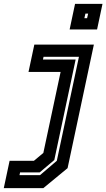

<svg xmlns="http://www.w3.org/2000/svg" viewBox="-128 -770 549 990"><path d="M-108.5 200 -78.5 59H47L95.5 18.5L184.5 -399H19L49 -540H356L220.5 97L95.5 200ZM-27.5 133H78.5L165 59L279 -477H96.5L93.5 -463H262L152 55L76.5 119H-24.5ZM231 -618 259 -750H400.5L372.5 -618ZM307 -676H321L326.5 -700H312.5Z"/></svg>

Font: Tourney Thin
Style: Bold Italic
Weight: 700
Italic angle: -12°
Version: Version 1.015